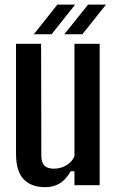

<svg xmlns="http://www.w3.org/2000/svg" viewBox="-20 -786 496 815"><path d="M171.5 8.5Q113 8.5 80.5 -25Q48 -58.5 48 -134.5V-600H154.5L155.5 -125.5Q155.5 -96.5 168.2 -83.2Q181 -70 209.5 -70Q237 -70 261.5 -84.2Q286 -98.5 296 -123V-600H403V0H296V-59H280Q260 -23.5 233.5 -7.5Q207 8.5 171.5 8.5ZM123.5 -640.5 223.5 -766.5H299L199 -640.5ZM253 -640.5 354 -766.5H430L329.5 -640.5Z"/></svg>

Font: Big Shoulders Medium
Style: Regular
Weight: 500
Designer: Patric King
Foundry: XO Type Co
Version: Version 2.002